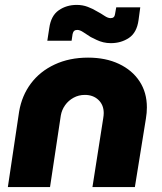

<svg xmlns="http://www.w3.org/2000/svg" viewBox="-20 -763 661 783"><path d="M12 0 58 -308Q69 -373 106 -422.5Q143 -472 203 -500Q263 -528 339 -528Q411 -528 465 -502.5Q519 -477 549 -431.5Q579 -386 579 -325Q579 -315 578 -302.5Q577 -290 575 -279L530 0H357L401 -281Q402 -286 402.5 -292.5Q403 -299 403 -302Q403 -335 381.5 -355.5Q360 -376 326 -376Q301 -376 280 -364.5Q259 -353 245.5 -334Q232 -315 228 -292L184 0ZM432 -587Q416 -587 401.5 -590.5Q387 -594 374.5 -600Q362 -606 350 -612Q334 -622 320 -631.5Q306 -641 295 -641Q287 -641 282.5 -637Q278 -633 276 -624L272 -597H173L181 -649Q188 -699 219.5 -721Q251 -743 293 -743Q317 -743 338 -735Q359 -727 375 -717Q392 -708 406 -698.5Q420 -689 431 -689Q439 -689 443.5 -693Q448 -697 449 -705L454 -733H552L545 -681Q538 -630 506 -608.5Q474 -587 432 -587Z"/></svg>

Font: MuseoModerno ExtraBold
Style: Italic
Weight: 800
Italic angle: -9°
Designer: Pablo Cosgaya, Héctor Gatti, Marcela Romero, and the Authors of The MuseoModerno Project.
Foundry: Omnibus-Type Team
Version: Version 1.003